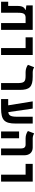

<svg xmlns="http://www.w3.org/2000/svg" viewBox="1432 -2084 652 3556"><g transform="rotate(90 1758.0 -306.0)"><path d="M533.7 0V-585.9H79.6V-468.3L164.1 -456.1V-450.7C120.1 -431.6 89.8 -401.9 89.8 -300.8V-131.8H12.7V0H215.8V-291.5C215.8 -394 222.2 -448.2 296.9 -454.1H407.7V0Z M870.6 0H999V-585.9H670.9V-454.1H870.6Z M1645 -345.2C1645 -526.9 1589.8 -585.9 1398.4 -585.9H1314.9C1279.3 -585.9 1239.3 -602.5 1224.6 -611.8L1180.7 -497.1C1212.9 -473.6 1260.3 -454.1 1315.4 -454.1H1380.4C1502.4 -454.1 1519 -426.8 1519 -285.2V0H1645Z M1814.9 0H1985.8C2202.6 0 2268.1 -60.5 2268.1 -269V-585.9H2142.1V-297.9C2142.1 -170.4 2114.3 -140.1 2056.6 -133.8L1991.2 -585.9H1857.4L1930.7 -131.8H1814.9Z M2730 0H2856V-428.2C2856 -527.3 2800.8 -585.9 2711.9 -585.9H2540.5C2504.9 -585.9 2464.8 -602.5 2450.2 -611.8L2406.2 -497.1C2438.5 -473.6 2485.8 -454.1 2541 -454.1H2657.2C2706.1 -454.1 2730 -426.8 2730 -368.2ZM2415 0H2541V-333.5H2415Z M3214.4 0H3342.8V-585.9H3014.6V-454.1H3214.4Z"/></g></svg>

Font: Cascadia Mono NF
Style: Bold
Weight: 700
Monospace: yes
Designer: Aaron Bell
Foundry: Saja Typeworks
Version: Version 2404.023